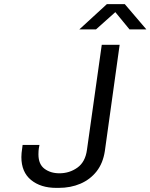

<svg xmlns="http://www.w3.org/2000/svg" viewBox="-20 -904 732 934"><path d="M254 10Q178 10 131 -28.5Q84 -67 84 -140Q84 -148 85 -160Q86 -172 90 -199H172Q168 -180 167.5 -169.5Q167 -159 167 -153Q167 -105 196.5 -83Q226 -61 269 -61Q318 -61 356.5 -88.5Q395 -116 403 -175L475 -686H562L490 -169Q481 -110 450 -70.5Q419 -31 371.5 -10.5Q324 10 265 10ZM366 -761 500 -884H587L692 -761H610L541 -845L447 -761Z"/></svg>

Font: Chivo Mono Medium Light
Style: Italic
Weight: 300
Italic angle: -8.05°
Monospace: yes
Version: Version 1.008